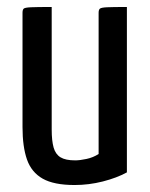

<svg xmlns="http://www.w3.org/2000/svg" viewBox="-20 -520 429 550"><path d="M193.7 10Q134.4 10 102.3 -8.2Q70.2 -26.4 57.3 -63Q44.5 -99.7 44.5 -155.9V-483.5Q44.5 -491.8 47.8 -495.1Q51 -498.4 68.7 -499.2Q86.3 -500 128.1 -500V-148.9Q128.1 -116.6 133.6 -97.3Q139.1 -78 153.5 -69.3Q167.9 -60.6 195.3 -60.6Q208.8 -60.6 227.8 -64.7Q246.8 -68.7 262.5 -78.9V-483.5Q262.5 -491.8 266.1 -495.1Q269.7 -498.4 286.6 -499.2Q303.4 -500 343.5 -500V-26.2Q314.9 -10.5 274.7 -0.2Q234.5 10 193.7 10Z"/></svg>

Font: Yanone Kaffeesatz ExtraLight
Style: Regular
Weight: 200
Designer: Yanone (Cyrillic: Daniel Pouzeot, Huerta Tipografica, and Cyreal)
Foundry: Yanone
Version: Version 2.003